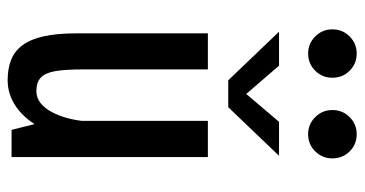

<svg xmlns="http://www.w3.org/2000/svg" viewBox="-240 -680 931 490"><g transform="rotate(90 225.0 -435.5)"><path d="M184.9 10Q155.5 10 133 1Q110.5 -8 95.6 -28.3Q80.6 -48.6 73.1 -82.4Q65.6 -116.1 65.6 -166.1V-501H157.6V-182.3Q157.6 -138.6 161.9 -112.4Q166.3 -86.3 178.4 -74.8Q190.4 -63.3 213.2 -63.3Q230.1 -63.3 243.6 -74.1Q257.1 -85 266.8 -103.3Q276.5 -121.6 282.3 -143.9Q288.1 -166.1 289.8 -188.5L339.3 -185.3Q331.7 -124.4 309.8 -80.7Q287.8 -37 255.6 -13.5Q223.4 10 184.9 10ZM311.9 0 289 -91.5V-501H381.4V0ZM378.1 -682.6 254.1 -553H185.4L61.4 -682.6H148.1L220.3 -598.9L291.4 -682.6ZM117.1 -756.9Q91.6 -756.9 73.5 -775Q55.4 -793.1 55.4 -818.6Q55.4 -844.9 73.5 -862.8Q91.6 -880.8 117 -880.8Q143.2 -880.8 161 -862.8Q178.9 -844.9 178.9 -818.6Q178.9 -793.1 161 -775Q143.2 -756.9 117.1 -756.9ZM323 -756.9Q297.4 -756.9 279.4 -775Q261.3 -793.1 261.3 -818.6Q261.3 -844.9 279.4 -862.8Q297.4 -880.8 322.9 -880.8Q349.1 -880.8 366.9 -862.8Q384.7 -844.9 384.7 -818.6Q384.7 -793.1 366.9 -775Q349.1 -756.9 323 -756.9Z"/></g></svg>

Font: League Mono Thin Condensed
Style: Regular
Weight: 100
Width: 1
Designer: Tyler Finck
Foundry: The League of Moveable Type / Tyler Finck
Version: Version 2.300;RELEASE